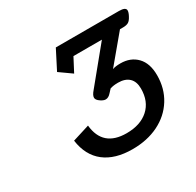

<svg xmlns="http://www.w3.org/2000/svg" viewBox="-116 -1029 769 754"><g transform="rotate(-30 269.0 -651.5)"><path d="M100 -547 177 -571Q187 -469 294 -469Q357 -469 393.5 -502Q430 -535 430 -593Q430 -625 412.5 -641.5Q395 -658 363 -658Q342 -658 327 -653L314 -639Q302 -625 289 -625Q277 -625 261 -638Q252 -646 252 -654Q252 -665 266 -681L393 -836H264L232 -775L177 -814L221 -900H507Q538 -900 538 -885Q538 -876 531 -863Q523 -847 514 -841.5Q505 -836 489 -836H475L373 -714Q386 -719 409 -719Q455 -719 483 -690Q511 -661 511 -607Q511 -547 482 -500.5Q453 -454 401.5 -428.5Q350 -403 283 -403Q204 -403 157 -439.5Q110 -476 100 -547Z"/></g></svg>

Font: Niramit
Style: Italic
Weight: 400
Italic angle: -10°
Version: Version 1.000; ttfautohint (v1.6)